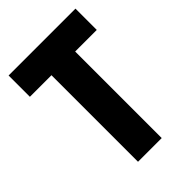

<svg xmlns="http://www.w3.org/2000/svg" viewBox="-212 -813 906 906"><g transform="rotate(-45 240.5 -360.0)"><path d="M161.6 0V-601.6H319.8V0ZM17.6 -577.6V-719.7H463.9V-577.6Z"/></g></svg>

Font: Reddit Sans Condensed ExtraBold
Style: Regular
Weight: 800
Designer: Stephen Hutchings
Foundry: Reddit
Version: Version 1.014